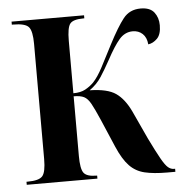

<svg xmlns="http://www.w3.org/2000/svg" viewBox="-44 -585 597 628"><g transform="rotate(-5 254.0 -271.0)"><path d="M19 0V-10H23Q60 -10 71.5 -23Q83 -36 83 -79V-457Q83 -499 71.5 -512.5Q60 -526 20 -526H16V-536H254V-526H251Q217 -526 207 -513Q197 -500 197 -457V-285Q221 -285 236.5 -293.5Q252 -302 264 -314Q280 -331 296 -361.5Q312 -392 333 -433Q362 -489 383 -515.5Q404 -542 440 -542Q471 -542 484.5 -524.5Q498 -507 498 -482Q498 -452 484.5 -438.5Q471 -425 455 -423Q453 -446 440 -458Q427 -470 408 -470Q382 -470 363.5 -448.5Q345 -427 322 -384Q305 -353 290 -330Q275 -307 251 -290Q309 -289 336.5 -270Q364 -251 384 -209L427 -116Q449 -71 462 -48Q475 -25 484 -17.5Q493 -10 503 -10H507V0H480Q436 0 406.5 -7Q377 -14 356.5 -35.5Q336 -57 318 -99L279 -190Q263 -227 253 -245Q243 -263 231 -269Q219 -275 197 -275V-79Q197 -37 207 -23.5Q217 -10 249 -10H251V0Z"/></g></svg>

Font: Noto Serif Display ExtraCondensed SemiBold
Style: Regular
Weight: 600
Width: 2
Designer: Monotype Design Team
Foundry: Monotype Imaging Inc.
Version: Version 2.009